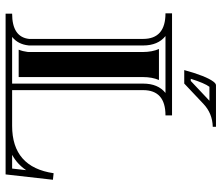

<svg xmlns="http://www.w3.org/2000/svg" viewBox="-74 -736 810 703"><g transform="rotate(90 331.5 -385.0)"><path d="M310.5 -23.9H441.4Q592.5 -23.9 614.7 -175.8L638.7 -173.3L619.1 0H30.5V-23.9Q116 -23.9 123 -85.9V-503.4Q123 -585.4 29.3 -585.4V-609.4H403.1V-585.4Q310.5 -585.4 310.5 -503.4ZM115.7 -23.9H286.6V-503.4Q286.6 -558.1 320.8 -585.4H112.5Q147 -557.9 147 -503.4V-85.9Q147 -84.5 146.7 -83.3Q142.6 -45.4 115.7 -23.9ZM603.5 -75.2Q581.5 -42.5 547.4 -23.9H597.7ZM162.4 -47.9Q168.5 -63 170.7 -80.6Q170.9 -83.3 170.9 -85.9V-503.4Q170.9 -536.1 159.9 -561.5H273.4Q262.7 -536.1 262.7 -503.4V-47.9ZM237.1 -654.1Q258.8 -733.6 279.5 -761Q286.6 -770.3 292.5 -770.3H444.8V-758.5Q395.8 -757.3 361.1 -724.6L286.4 -654.1ZM269 -678H276.9L344.7 -741.9L349.4 -746.3H298.3Q284.9 -728.5 269 -678Z"/></g></svg>

Font: itsadzokeS01
Style: Regular
Weight: 600
Width: 6
Version: Version 0.46